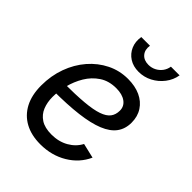

<svg xmlns="http://www.w3.org/2000/svg" viewBox="-216 -871 1000 1000"><g transform="rotate(45 283.5 -371.5)"><path d="M256.8 11.7Q190.4 11.7 142.8 -14.2Q95.2 -40 69.3 -89.1Q43.5 -138.2 43.5 -208.5Q43.5 -280.3 66.2 -342.8Q88.9 -405.3 129.6 -452.4Q170.4 -499.5 224.1 -526.1Q277.8 -552.7 339.4 -552.7Q392.1 -552.7 431.2 -534.7Q470.2 -516.6 491.9 -483.2Q513.7 -449.7 513.7 -404.3Q513.7 -358.4 489.7 -325.9Q465.8 -293.5 416 -273.2Q366.2 -252.9 288.8 -243.4Q211.4 -233.9 104.5 -233.9L116.2 -300.8Q205.6 -300.8 265.6 -306.2Q325.7 -311.5 360.8 -323.7Q396 -335.9 411.1 -356Q426.3 -376 426.3 -405.8Q426.3 -437.5 400.4 -456.3Q374.5 -475.1 330.6 -475.1Q276.4 -475.1 237.8 -449.5Q199.2 -423.8 174.8 -383.1Q150.4 -342.3 138.9 -296.1Q127.4 -250 127.4 -208Q127.4 -168.5 140.4 -136.2Q153.3 -104 182.9 -84.7Q212.4 -65.4 262.2 -65.4Q314.9 -65.4 355.7 -88.6Q396.5 -111.8 417 -150.9L498.5 -131.8Q468.8 -65.9 404.1 -27.1Q339.4 11.7 256.8 11.7ZM351.6 -617.2Q312 -617.2 283.2 -635.7Q254.4 -654.3 241 -685.5Q227.5 -716.8 233.9 -755.4H297.9Q292.5 -721.7 310.5 -700.4Q328.6 -679.2 362.3 -679.2Q384.8 -679.2 403.8 -689Q422.9 -698.7 435.8 -715.8Q448.7 -732.9 452.1 -755.4H516.1Q509.8 -716.8 485.6 -685.3Q461.4 -653.8 426.5 -635.5Q391.6 -617.2 351.6 -617.2Z"/></g></svg>

Font: Inter 17pt
Style: Italic
Weight: 400
Italic angle: -9.3988°
Version: Version 4.001;git-66647c0bb